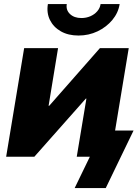

<svg xmlns="http://www.w3.org/2000/svg" viewBox="-20 -783 687 959"><path d="M533.2 0H363.3L411.6 -290.5H408.7L151.4 0H10.7L100.6 -542.5H270L222.7 -254.4H225.6L479 -542.5H623ZM372.1 -605.5Q320.8 -605.5 283.9 -626.5Q247.1 -647.5 229.5 -683.1Q211.9 -718.8 219.2 -762.7H313.5Q308.6 -732.9 329.6 -712.9Q350.6 -692.9 386.7 -692.9Q410.6 -692.9 431.4 -701.9Q452.1 -710.9 465.8 -726.8Q479.5 -742.7 482.4 -762.7H577.6Q570.8 -718.8 541 -683.1Q511.2 -647.5 467.3 -626.5Q423.3 -605.5 372.1 -605.5ZM353 156.2 428.7 0H385.3L407.2 -130.9H647L508.3 156.2Z"/></svg>

Font: Inter 16pt ExtraBold
Style: Italic
Weight: 800
Italic angle: -9.3988°
Version: Version 4.001;git-66647c0bb